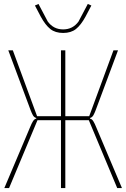

<svg xmlns="http://www.w3.org/2000/svg" viewBox="-20 -953 640 973"><path d="M289 -344H170L26 0H2L134 -312Q140 -327 147 -338.5Q154 -350 164 -352V-355Q153 -358 147 -368.5Q141 -379 135 -395L22 -698H45L168 -364H289V-698H311V-364H432L555 -698H578L465 -395Q459 -379 453 -368.5Q447 -358 436 -355V-352Q446 -350 453 -338.5Q460 -327 466 -312L598 0H574L430 -344H311V0H289ZM300 -786Q260 -786 235 -806Q210 -826 187 -868L157 -925L175 -933L222 -844Q251 -804 300 -804Q349 -804 378 -844L425 -933L443 -925L413 -868Q390 -826 365 -806Q340 -786 300 -786Z"/></svg>

Font: IBM Plex Mono Thin
Style: Regular
Weight: 100
Monospace: yes
Designer: Mike Abbink, Paul van der Laan, Pieter van Rosmalen
Foundry: Bold Monday
Version: Version 2.3